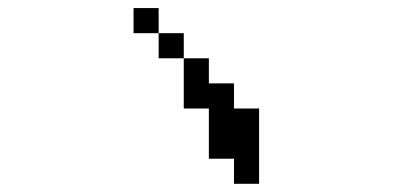

<svg xmlns="http://www.w3.org/2000/svg" viewBox="-20 -567 1040 478"><path d="M312.5 -484.4V-546.9H375V-484.4ZM437.5 -421.9H375V-484.4H437.5ZM437.5 -421.9H500V-359.4H562.5V-296.9H625V-109.4H562.5V-171.9H500V-296.9H437.5Z"/></svg>

Font: KH Dot Dougenzaka 16
Style: Regular
Weight: 400
Designer: Original version for X68000 by Keitarou Hiraki (http://hp.vector.co.jp/authors/VA000874/) / TrueType conversion by Homem
Version: Version 1.00.20150527